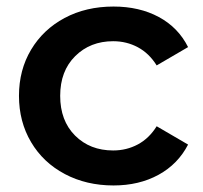

<svg xmlns="http://www.w3.org/2000/svg" viewBox="-20 -560 621 587"><path d="M38 -267Q38 -346 75 -408Q112 -470 177.5 -505Q243 -540 327 -540Q406 -540 465.5 -508Q525 -476 555 -416L459 -360Q436 -397 401.5 -415.5Q367 -434 326 -434Q256 -434 210 -388.5Q164 -343 164 -267Q164 -191 209.5 -145.5Q255 -100 326 -100Q367 -100 401.5 -118.5Q436 -137 459 -174L555 -118Q524 -58 464.5 -25.5Q405 7 327 7Q244 7 178 -28Q112 -63 75 -125.5Q38 -188 38 -267Z"/></svg>

Font: APTA Sans SemiBold
Style: Bold
Weight: 600
Version: Version 7.200